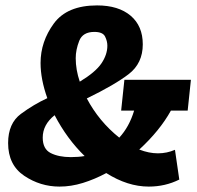

<svg xmlns="http://www.w3.org/2000/svg" viewBox="-20 -680 729 710"><path d="M440 -385H686L674 -271H612Q571 -197 495 -127Q531 -113 564 -113Q597 -113 627 -126L643 -16Q591 10 530 10Q452 10 373 -40Q330 -17 286.5 -3.5Q243 10 200 10Q129 10 69.5 -30Q10 -70 10 -151Q10 -224 57.5 -259Q105 -294 155 -317Q130 -387 130 -447Q130 -526 179 -593Q228 -660 339 -660Q418 -660 463 -622Q508 -584 508 -516Q508 -446 456 -406Q404 -366 301 -316Q346 -231 421 -171Q458 -211 476 -271H428ZM377 -511Q377 -528 368.5 -545Q360 -562 329 -562Q286 -562 273 -529Q260 -496 260 -465Q260 -422 275 -378Q333 -413 355 -445.5Q377 -478 377 -511ZM182 -254Q138 -219 138 -171Q138 -129 167.5 -114Q197 -99 242 -99Q270 -99 293 -103Q228 -166 182 -254Z"/></svg>

Font: Zilla Slab
Style: Bold Italic
Weight: 700
Italic angle: -6°
Designer: Typotheque.com
Foundry: Typotheque type foundry
Version: Version 1.1; 2017; ttfautohint (v1.6)